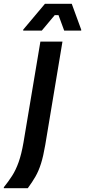

<svg xmlns="http://www.w3.org/2000/svg" viewBox="-76 -870 449 1015"><path d="M-55.8 125V120Q-31.7 90 -12.1 59.6Q7.5 29.2 22.5 -12.9Q37.5 -55 48.3 -117.5L137.5 -650H254.2L163.3 -104.2Q153.3 -45 140.8 -5.4Q128.3 34.2 111.2 63.8Q94.2 93.3 70.8 125ZM46.7 -708.3V-713.3L161.7 -850H303.3L353.3 -713.3V-708.3H263.3L233.3 -790H213.3L145 -708.3Z"/></svg>

Font: Familjen Grotesk GF Medium
Style: Italic
Weight: 500
Designer: Anders Wikstroem, Jonas Baeckman, Matilda Gysing, Kristian Moeller
Foundry: Familjen STHML AB
Version: Version 2.000; Beta; Release 4; Build 6